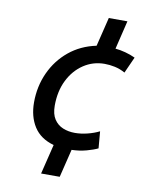

<svg xmlns="http://www.w3.org/2000/svg" viewBox="-89 -759 741 934"><g transform="rotate(10 282.0 -292.0)"><path d="M179 109 215 -38Q148 -57 116.5 -106.5Q85 -156 85 -226Q85 -305 116 -373Q147 -441 203.5 -487.5Q260 -534 337 -550L372 -693H464L430 -552Q453 -550 479.5 -543Q506 -536 529 -525L493 -445Q468 -459 442 -464.5Q416 -470 391 -470Q334 -470 287.5 -439Q241 -408 214 -353.5Q187 -299 187 -228Q187 -186 203.5 -161Q220 -136 247 -125Q274 -114 306 -114Q336 -114 368 -122Q400 -130 426 -143L433 -60Q413 -50 378.5 -40.5Q344 -31 305 -30L271 109Z"/></g></svg>

Font: Ubuntu Sans Medium
Style: Italic
Weight: 500
Italic angle: -13.5°
Designer: Dalton Maag Ltd
Foundry: Dalton Maag Ltd
Version: Version 1.006